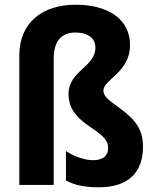

<svg xmlns="http://www.w3.org/2000/svg" viewBox="-20 -785 657 815"><path d="M532 -594C532 -705 437 -765 301 -765C159 -765 62 -688 62 -550V0H208V-536C208 -611 241 -647 301 -647C355 -647 385 -621 385 -583C385 -500 271 -485 271 -386C271 -338 289 -296 363 -246C426 -204 439 -186 439 -156C439 -124 417 -105 376 -105C338 -105 292 -122 260 -144V-19C298 2 343 10 400 10C520 10 587 -49 587 -162C587 -237 554 -277 491 -324C440 -360 419 -377 419 -400C419 -449 532 -477 532 -594Z"/></svg>

Font: Noto Sans Oriya Cond Bold
Style: Bold
Weight: 700
Width: 3
Designer: Amélie Bonet and Sol Matas
Foundry: Google LLC
Version: Version 2.006